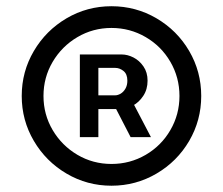

<svg xmlns="http://www.w3.org/2000/svg" viewBox="-20 -757 706 608"><path d="M48.8 -453.1Q48.8 -530.3 87.2 -595.5Q125.5 -660.6 190.7 -699Q255.9 -737.3 333 -737.3Q410.2 -737.3 475.6 -699Q541 -660.6 579.1 -595.5Q617.2 -530.3 617.2 -453.1Q617.2 -376 579.1 -310.8Q541 -245.6 475.6 -207.3Q410.2 -168.9 333 -168.9Q255.9 -168.9 190.7 -207.3Q125.5 -245.6 87.2 -310.8Q48.8 -376 48.8 -453.1ZM548.3 -453.1Q548.3 -511.7 519.5 -561.3Q490.7 -610.8 441.2 -639.6Q391.6 -668.5 333 -668.5Q274.4 -668.5 225.1 -639.4Q175.8 -610.4 146.7 -561Q117.7 -511.7 117.7 -453.1Q117.7 -394.5 146.7 -345.2Q175.8 -295.9 225.1 -266.8Q274.4 -237.8 333 -237.8Q391.6 -237.8 441.2 -266.6Q490.7 -295.4 519.5 -345Q548.3 -394.5 548.3 -453.1ZM329.6 -446.8H393.1L458 -322.8H393.6ZM232.9 -584.5H365.7Q383.8 -584.5 402.6 -575Q421.4 -565.4 434.3 -546.6Q447.3 -527.8 447.3 -501.5Q447.3 -474.1 433.8 -453.6Q420.4 -433.1 400.6 -422.4Q380.9 -411.6 361.8 -411.6H266.6V-455.1H344.2Q353 -455.1 362.1 -460.4Q371.1 -465.8 377.2 -476.3Q383.3 -486.8 383.3 -501.5Q383.3 -522.5 371.1 -532.2Q358.9 -542 345.2 -542H291.5V-322.8H232.9Z"/></svg>

Font: Raveo Variable
Style: Regular
Weight: 400
Designer: Jakub Foglar, Rasmus Andersson (Inter)
Foundry: Jakubfoglar.com
Version: Version 1.000;Glyphs 3.2.3 (3260)